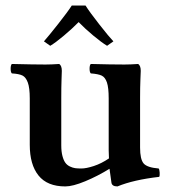

<svg xmlns="http://www.w3.org/2000/svg" viewBox="-20 -666 616 696"><path d="M383.8 -4.9Q380.9 -22 377 -54.2Q333.5 -27.3 288.6 -8.8Q243.7 9.8 216.8 9.8Q151.4 9.8 119.6 -29.8Q87.9 -69.3 87.9 -141.1V-309.1Q87.9 -347.7 80.8 -366.9Q73.7 -386.2 61.3 -392.3Q48.8 -398.4 22.9 -399.9Q18.6 -404.3 18.6 -417Q18.6 -429.7 22.9 -434.1Q103 -432.1 145 -432.1Q166.5 -432.1 194.8 -434.1Q204.1 -427.7 204.1 -409.2Q204.1 -407.2 203.1 -378.7Q202.1 -350.1 202.1 -311V-139.2Q202.1 -116.7 206.3 -100.8Q210.4 -85 216.8 -76.2Q223.1 -67.4 233.4 -62.5Q243.7 -57.6 252.7 -56.4Q261.7 -55.2 274.9 -55.2Q292.5 -55.2 320.1 -64.2Q347.7 -73.2 375 -91.8Q375 -96.7 374.5 -106.4Q374 -116.2 374 -121.1V-309.1Q374 -348.1 367.7 -366.9Q361.3 -385.7 348.9 -391.8Q336.4 -397.9 309.1 -399.9Q304.7 -404.3 304.7 -417Q304.7 -429.7 309.1 -434.1Q383.3 -432.1 431.2 -432.1Q452.6 -432.1 481 -434.1Q490.2 -427.7 490.2 -409.2Q490.2 -407.2 489 -378.7Q487.8 -350.1 487.8 -311V-130.9Q487.8 -88.9 500.5 -73.7Q513.2 -58.6 555.2 -55.2Q558.1 -51.8 558.8 -40.5Q559.6 -29.3 557.1 -24.9Q463.9 -14.2 405.8 9.8Q385.3 9.8 383.8 -4.9ZM139.2 -516.1Q155.8 -534.7 191.2 -579.6Q226.6 -624.5 240.2 -646H290Q304.7 -622.6 340.1 -577.4Q375.5 -532.2 391.1 -516.1L368.2 -500Q348.6 -511.7 318.1 -537.1Q287.6 -562.5 265.1 -585.9Q242.2 -562.5 211.7 -536.9Q181.2 -511.2 162.1 -500Z"/></svg>

Font: Common Serif SemiBold
Style: Regular
Weight: 600
Designer: Philipp H. Poll, Khaled Hosny
Foundry: Stefan Peev, Context Ltd.
Version: Version 1.026